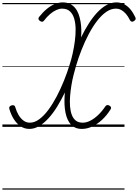

<svg xmlns="http://www.w3.org/2000/svg" viewBox="-20 -1058 1151 1601"><path d="M225 17Q185 17 152.5 -4.5Q120 -26 96 -63.5Q72 -101 58 -149Q55 -159 58.5 -166.5Q62 -174 75 -179Q89 -183 97 -179Q105 -175 107 -165Q118 -127 135.5 -98Q153 -69 176.5 -52Q200 -35 229 -35Q268 -35 307 -63.5Q346 -92 382.5 -141Q419 -190 452 -252.5Q485 -315 513 -384.5Q541 -454 562 -523Q575 -563 586 -612.5Q597 -662 604 -714Q611 -766 610.5 -814.5Q610 -863 599 -901.5Q588 -940 563.5 -963Q539 -986 497 -986Q475 -986 449.5 -974.5Q424 -963 398 -941Q372 -919 346 -885Q340 -877 331.5 -876.5Q323 -876 311 -885Q301 -893 300.5 -901Q300 -909 307 -918Q338 -957 371 -984Q404 -1011 437.5 -1024.5Q471 -1038 503 -1038Q538 -1038 563.5 -1025.5Q589 -1013 607 -991Q625 -969 635.5 -940Q646 -911 651.5 -878.5Q657 -846 658 -812Q659 -778 656 -746Q685 -806 718.5 -859Q752 -912 789.5 -952.5Q827 -993 867.5 -1015.5Q908 -1038 950 -1038Q986 -1038 1015 -1023Q1044 -1008 1067 -980.5Q1090 -953 1108 -915Q1113 -905 1110.5 -897Q1108 -889 1096 -882Q1086 -875 1077 -878Q1068 -881 1063 -891Q1048 -922 1029.5 -943Q1011 -964 990.5 -975Q970 -986 946 -986Q905 -986 865.5 -958.5Q826 -931 789.5 -883.5Q753 -836 720.5 -774.5Q688 -713 661 -645Q634 -577 614 -509Q604 -475 593.5 -433.5Q583 -392 575.5 -346.5Q568 -301 564.5 -256.5Q561 -212 564 -172Q567 -132 578.5 -101Q590 -70 612 -52.5Q634 -35 670 -35Q701 -35 734 -52Q767 -69 799.5 -100Q832 -131 859 -172Q864 -179 872.5 -181.5Q881 -184 891 -178Q903 -172 905.5 -163.5Q908 -155 902 -146Q871 -96 831 -59Q791 -22 748 -2.5Q705 17 663 17Q627 17 602 3.5Q577 -10 560.5 -33Q544 -56 534.5 -86Q525 -116 521 -150.5Q517 -185 517.5 -220Q518 -255 521 -287Q491 -225 457 -169.5Q423 -114 385 -72.5Q347 -31 307 -7Q267 17 225 17ZM0 513H1018V523H0ZM0 -20H1018V0H0ZM0 -505H1018V-500H0ZM0 -1033H1018V-1023H0Z"/></svg>

Font: Playwrite IN Guides
Style: Regular
Weight: 400
Designer: Veronika Burian, José Scaglione
Foundry: TypeTogether
Version: Version 1.003